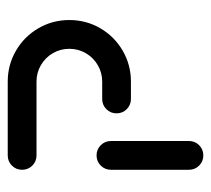

<svg xmlns="http://www.w3.org/2000/svg" viewBox="-45 -514 559 509"><g transform="rotate(-90 234.5 -259.5)"><path d="M77 0Q61.1 0 50 -11.1Q38.9 -22.2 38.9 -38.1V-244.8Q38.9 -260.7 50 -271.9Q61.1 -283 77 -283Q93 -283 104.1 -271.9Q115.2 -260.7 115.2 -244.8V-38.1Q115.2 -22.2 104.1 -11.1Q93 0 77 0ZM188.5 -230Q188.5 -245.9 199.6 -257Q210.7 -268.1 226.7 -268.1H272.6Q296.3 -268.1 316.3 -279.8Q336.3 -291.5 348 -311.5Q359.6 -331.5 359.6 -355.2Q359.6 -378.9 348 -398.9Q336.3 -418.9 316.3 -430.6Q296.3 -442.2 272.6 -442.2H77Q61.1 -442.2 50 -453.3Q38.9 -464.4 38.9 -480.4Q38.9 -496.3 50 -507.4Q61.1 -518.5 77 -518.5H272.6Q317 -518.5 354.6 -496.7Q392.2 -474.8 414.1 -437.2Q435.9 -399.6 435.9 -355.2Q435.9 -310.7 414.1 -273.1Q392.2 -235.6 354.6 -213.7Q317 -191.9 272.6 -191.9H226.7Q210.7 -191.9 199.6 -203Q188.5 -214.1 188.5 -230Z"/></g></svg>

Font: 26F Galaxy Sans
Style: Bold
Weight: 700
Designer: C₂₉H₂₅N₃O₅
Version: Version 1.100